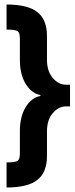

<svg xmlns="http://www.w3.org/2000/svg" viewBox="-20 -738 330 850"><path d="M159 -313V-317Q119 -325 93.5 -367Q68 -409 68 -473V-568Q68 -593 58 -600Q48 -607 9 -607V-718Q103 -718 145.5 -684.5Q188 -651 188 -578V-473Q188 -423 213.5 -393Q239 -363 272 -363H290V-267H272Q239 -267 213.5 -237Q188 -207 188 -157V-48Q188 25 145.5 58.5Q103 92 9 92V-19Q48 -19 58 -26Q68 -33 68 -58V-157Q68 -221 93.5 -263.5Q119 -306 159 -313Z"/></svg>

Font: Blinker Black
Style: Regular
Weight: 900
Designer: Juergen Huber
Foundry: supertype
Version: Version 1.017;hotconv 1.0.117;makeotfexe 2.5.65602